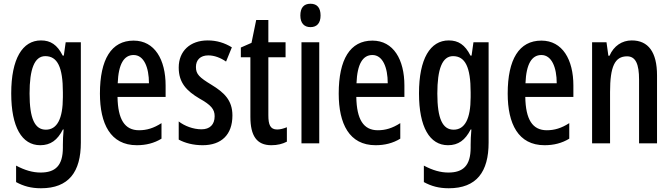

<svg xmlns="http://www.w3.org/2000/svg" viewBox="-20 -766 3591 1026"><path d="M199 -550C100 -550 40 -452 40 -267C40 -87 97 10 195 10C250 10 287 -17 316 -74H320C317 -44 316 -14 316 8V23C316 120 275 156 197 156C155 156 113 144 66 119V207C106 229 147 240 199 240C348 240 412 152 412 -4V-540H331L321 -469H315C286 -527 250 -550 199 -550ZM222 -466C287 -466 316 -407 316 -273V-247C316 -131 285 -73 225 -73C166 -73 138 -132 138 -266C138 -397 164 -466 222 -466Z M694 -549C575 -549 514 -449 514 -266C514 -105 570 10 711 10C760 10 804 -1 843 -25V-108C801 -81 764 -70 723 -70C646 -70 610 -128 608 -248H865V-309C865 -447 807 -549 694 -549ZM694 -472C749 -472 776 -406 776 -321H609C613 -425 643 -472 694 -472Z M1222 -149C1222 -231 1177 -272 1110 -313C1046 -352 1027 -369 1027 -408C1027 -446 1051 -470 1093 -470C1126 -470 1159 -457 1188 -437L1219 -513C1180 -537 1138 -550 1090 -550C996 -550 935 -493 935 -405C935 -323 978 -280 1045 -240C1108 -205 1127 -182 1127 -145C1127 -100 1101 -75 1057 -75C1012 -75 966 -93 935 -117V-20C968 -2 1012 10 1063 10C1163 10 1222 -46 1222 -149Z M1461 -74C1424 -74 1414 -100 1414 -150V-460H1506V-540H1414V-659H1349L1324 -537L1267 -512V-460H1318V-142C1318 -40 1352 10 1430 10C1463 10 1490 3 1513 -9V-86C1495 -79 1478 -74 1461 -74Z M1639 -746C1603 -746 1585 -724 1585 -683C1585 -643 1605 -621 1639 -621C1674 -621 1693 -643 1693 -683C1693 -723 1676 -746 1639 -746ZM1686 -540H1591V0H1686Z M1970 -549C1851 -549 1790 -449 1790 -266C1790 -105 1846 10 1987 10C2036 10 2080 -1 2119 -25V-108C2077 -81 2040 -70 1999 -70C1922 -70 1886 -128 1884 -248H2141V-309C2141 -447 2083 -549 1970 -549ZM1970 -472C2025 -472 2052 -406 2052 -321H1885C1889 -425 1919 -472 1970 -472Z M2378 -550C2279 -550 2219 -452 2219 -267C2219 -87 2276 10 2374 10C2429 10 2466 -17 2495 -74H2499C2496 -44 2495 -14 2495 8V23C2495 120 2454 156 2376 156C2334 156 2292 144 2245 119V207C2285 229 2326 240 2378 240C2527 240 2591 152 2591 -4V-540H2510L2500 -469H2494C2465 -527 2429 -550 2378 -550ZM2401 -466C2466 -466 2495 -407 2495 -273V-247C2495 -131 2464 -73 2404 -73C2345 -73 2317 -132 2317 -266C2317 -397 2343 -466 2401 -466Z M2873 -549C2754 -549 2693 -449 2693 -266C2693 -105 2749 10 2890 10C2939 10 2983 -1 3022 -25V-108C2980 -81 2943 -70 2902 -70C2825 -70 2789 -128 2787 -248H3044V-309C3044 -447 2986 -549 2873 -549ZM2873 -472C2928 -472 2955 -406 2955 -321H2788C2792 -425 2822 -472 2873 -472Z M3356 -550C3304 -550 3260 -521 3237 -468H3231L3221 -540H3144V0H3240V-274C3240 -410 3265 -465 3331 -465C3377 -465 3395 -423 3395 -341V0H3491V-363C3491 -488 3444 -550 3356 -550Z"/></svg>

Font: Noto Sans Arabic ExtCond Med
Style: Regular
Weight: 500
Width: 2
Designer: Monotype Design Team, Nadine Chahine, Nizar Qandah and Khaled Hosny
Foundry: Monotype Imaging Inc.
Version: Version 2.012